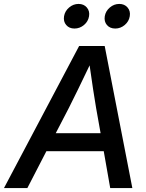

<svg xmlns="http://www.w3.org/2000/svg" viewBox="-55 -963 748 983"><path d="M-34.7 0 350.1 -727.5H481L622.6 0H509.3L476.1 -189H182.6L85 0ZM230.5 -281.2H460L437 -410.2Q429.7 -455.1 421.6 -506.3Q413.6 -557.6 403.8 -628.4Q370.1 -557.6 345 -506.3Q319.8 -455.1 297.4 -410.2ZM535.2 -816.9Q507.8 -816.9 492.4 -835Q477.1 -853 481.4 -879.9Q485.8 -906.2 507.3 -924.6Q528.8 -942.9 555.7 -942.9Q582.5 -942.9 598.1 -924.6Q613.8 -906.2 609.4 -879.9Q605 -853 583.5 -835Q562 -816.9 535.2 -816.9ZM326.2 -816.9Q299.3 -816.9 283.9 -835Q268.6 -853 272.9 -879.9Q277.3 -906.2 298.8 -924.6Q320.3 -942.9 347.2 -942.9Q374 -942.9 389.6 -924.6Q405.3 -906.2 400.9 -879.9Q396.5 -853 375 -835Q353.5 -816.9 326.2 -816.9Z"/></svg>

Font: Inter Display Medium
Style: Italic
Weight: 500
Italic angle: -9.39999°
Designer: Rasmus Andersson
Foundry: rsms
Version: Version 4.000;git-a52131595